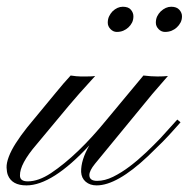

<svg xmlns="http://www.w3.org/2000/svg" viewBox="-100 -560 571 581"><path d="M386.2 -525.4Q401.4 -539.6 418 -539.6Q434.6 -539.6 442.6 -530.5Q450.7 -521.5 450.7 -510.7Q450.7 -500 446.3 -491.7Q441.9 -483.4 435.1 -477.1Q428.2 -470.7 419.2 -467Q410.2 -463.4 399.2 -463.4Q388.2 -463.4 379.9 -471.9Q371.6 -480.5 371.6 -491.2Q371.6 -502 375.5 -510.3Q379.4 -518.6 386.2 -525.4ZM240.2 -525.4Q254.9 -539.6 271.7 -539.6Q288.6 -539.6 296.1 -530.5Q303.7 -521.5 303.7 -510.7Q303.7 -500 299.6 -491.7Q295.4 -483.4 288.6 -477.1Q281.7 -470.7 272.9 -467Q264.2 -463.4 253.4 -463.4Q242.7 -463.4 234.4 -471.9Q226.1 -480.5 226.1 -491.2Q226.1 -502 230 -510.3Q233.9 -518.6 240.2 -525.4ZM-39.6 -28.8Q-39.6 -11.2 -16.1 -11.2Q16.6 -11.2 54.2 -36.1Q135.3 -90.3 223.1 -198.2L334 -331.5Q357.4 -328.6 376.5 -328.6Q395.5 -328.6 408.2 -330.1L360.4 -274.9L187.5 -64.5Q170.4 -43.5 170.4 -30.3Q170.4 -12.7 193.8 -12.7Q217.3 -12.7 242.4 -25.1Q267.6 -37.6 292.7 -56.6Q317.9 -75.7 341.8 -98.4Q365.7 -121.1 385.3 -141.6L436.5 -198.2L446.3 -189.9L427.2 -168.5Q413.1 -152.3 392.6 -131.3L347.2 -86.9Q253.9 1 192.4 1Q172.4 1 159.4 -10Q146.5 -21 145.5 -39.6Q144.5 -75.2 170.4 -120.1Q58.1 1 -20 1Q-64 1 -76.2 -30.3Q-79.6 -39.1 -80.1 -52.7Q-80.6 -66.4 -73.5 -85.4Q-66.4 -104.5 -52.2 -126.7Q-38.1 -148.9 -17.6 -174.8L70.3 -281.2Q90.8 -306.6 113.8 -331.5Q132.8 -328.6 144.5 -328.6H161.1Q182.1 -328.6 188 -330.1Q130.9 -267.6 107.9 -239.7L10.7 -123Q-40.5 -63.5 -39.6 -28.8Z"/></svg>

Font: Pinyon Script
Style: Regular
Weight: 400
Designer: Nicole Fally
Foundry: Nicole Fally
Version: Version 1.005